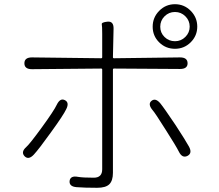

<svg xmlns="http://www.w3.org/2000/svg" viewBox="-20 -859 1040 913"><path d="M442 34Q382 34 344 31Q308 28 311 1Q315 -25 351 -18Q374 -14 426 -14Q466 -14 466 -54V-528Q466 -533 461 -533L132 -530Q96 -530 96 -558Q96 -586 132 -586L461 -582Q466 -582 466 -587V-698Q466 -734 464 -743.5Q462 -753 491 -756Q521 -759 520 -722L517 -587Q517 -582 522 -582L836 -586Q872 -586 872 -558Q872 -531 836 -531L522 -533Q517 -533 517 -528V-37Q517 0 500 17Q483 34 442 34ZM141 -124Q116 -97 97 -116Q78 -136 105 -160Q122 -175 179.5 -254Q237 -333 250 -361Q266 -394 288 -383Q311 -372 295 -340Q282 -312 221 -228Q165 -150 141 -124ZM872 -118Q847 -105 831 -137Q817 -165 769 -240Q717 -323 705 -336Q682 -364 700 -379Q719 -395 742 -368Q760 -346 815 -264Q862 -192 878 -163Q896 -131 872 -118ZM812 -627Q768 -627 737 -657.5Q706 -688 706 -732Q706 -776 737 -807.5Q768 -839 812 -839Q856 -839 887 -807.5Q918 -776 918 -732.5Q918 -689 887 -658Q856 -627 812 -627ZM812 -663Q841 -663 861.5 -683.5Q882 -704 882 -732.5Q882 -761 861.5 -781.5Q841 -802 812 -802Q783 -802 762.5 -781.5Q742 -761 742 -732Q742 -703 762.5 -683Q783 -663 812 -663Z"/></svg>

Font: Resource Han Rounded CN Light
Style: Regular
Weight: 300
Designer: Cyano Hao (round all glyphs); Ryoko NISHIZUKA 西塚涼子 (kana, bopomofo & ideographs); Paul D. Hunt (Latin, Greek & Cyrillic)
Foundry: Cyano Hao
Version: 0.990